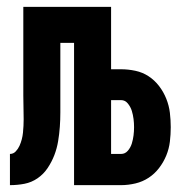

<svg xmlns="http://www.w3.org/2000/svg" viewBox="-20 -540 540 560"><path d="M9 0V-91Q19 -91 26 -98.5Q33 -106 37 -115Q41 -124 43.5 -133.5Q46 -143 47 -153Q48 -163 48.5 -173Q49 -183 49 -192Q49 -210 48.5 -227Q48 -244 48 -261V-520H304V-338H333Q354 -338 375 -333.5Q396 -329 413.5 -317.5Q431 -306 444 -289Q457 -272 465 -252Q473 -232 475.5 -211Q478 -190 478 -169Q478 -148 475.5 -127Q473 -106 465 -86.5Q457 -67 444 -50Q431 -33 413.5 -21.5Q396 -10 375 -5Q354 0 333 0H196V-415H156V-257Q156 -256 156 -255.5Q156 -255 156 -254Q156 -233 156 -212Q156 -191 154.5 -170Q153 -149 149.5 -128Q146 -107 138.5 -87.5Q131 -68 119 -50Q107 -32 89.5 -20Q72 -8 51.5 -4Q31 0 9 0ZM304 -91H333Q345 -91 353 -100.5Q361 -110 364.5 -121.5Q368 -133 369.5 -145Q371 -157 371 -169Q371 -181 369.5 -193Q368 -205 364.5 -216.5Q361 -228 353 -238Q345 -248 333 -248H304Z"/></svg>

Font: Iosevka SS04 Extrabold
Style: Regular
Weight: 800
Monospace: yes
Designer: Belleve Invis
Foundry: Belleve Invis
Version: Version 19.0.0; ttfautohint (v1.8.4)